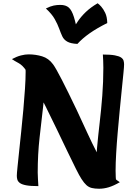

<svg xmlns="http://www.w3.org/2000/svg" viewBox="-20 -1135 856 1176"><path d="M83 -58Q83 -71 87 -110Q91 -149 97 -206.5Q103 -264 110 -330Q117 -396 123 -463.5Q129 -531 133 -591.5Q137 -652 137 -695Q137 -733 133.5 -757Q130 -781 123 -796Q183 -783 211 -762.5Q239 -742 247 -716Q255 -690 255 -657Q255 -576 244.5 -485Q234 -394 222.5 -292.5Q211 -191 211 -78Q211 -59 212.5 -38.5Q214 -18 215 5Q167 5 140.5 0Q114 -5 102 -14Q90 -23 86.5 -34Q83 -45 83 -58ZM568 -45Q568 -59 568 -71Q568 -83 568 -97Q568 -158 574.5 -230.5Q581 -303 590.5 -383.5Q600 -464 606.5 -549Q613 -634 613 -720Q613 -742 612 -764Q611 -786 610 -801Q657 -801 683.5 -796Q710 -791 722 -782.5Q734 -774 737 -763Q740 -752 740 -740Q740 -727 736 -686.5Q732 -646 726 -587.5Q720 -529 713.5 -461Q707 -393 701 -324.5Q695 -256 691.5 -195Q688 -134 688 -90Q688 -70 689 -50.5Q690 -31 693 -14ZM479 -39Q467 -57 444.5 -102Q422 -147 392 -209.5Q362 -272 328.5 -342Q295 -412 260.5 -481Q226 -550 195.5 -608Q165 -666 140 -703Q119 -735 93 -749Q67 -763 53 -773Q83 -789 108.5 -795.5Q134 -802 155 -802Q198 -802 238 -790Q278 -778 305 -741Q322 -718 359 -646Q396 -574 450 -461Q481 -395 512.5 -326Q544 -257 576 -195.5Q608 -134 642.5 -87.5Q677 -41 714 -19Q676 3 646 12Q616 21 587 21Q561 21 542.5 16.5Q524 12 509.5 -1Q495 -14 479 -39ZM578 -1115Q587 -1109 600 -1094.5Q613 -1080 624.5 -1056Q636 -1032 637 -994Q573 -962 529 -931Q485 -900 454 -866Q413 -868 392 -880Q371 -892 361.5 -912.5Q352 -933 342.5 -959.5Q333 -986 315.5 -1017.5Q298 -1049 261 -1083Q289 -1097 309 -1101Q329 -1105 349 -1105Q383 -1105 401.5 -1088.5Q420 -1072 433 -1030Q446 -988 460 -912L418 -943Q437 -975 456.5 -1004Q476 -1033 505 -1061Q534 -1089 578 -1115Z"/></svg>

Font: Merienda ExtraBold
Style: Regular
Weight: 800
Designer: Eduardo Rodriguez Tunni
Foundry: Eduardo Rodriguez Tunni
Version: Version 2.001